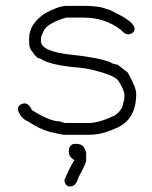

<svg xmlns="http://www.w3.org/2000/svg" viewBox="-20 -476 528 669"><path d="M212.4 -455.6H272.9Q327.1 -455.6 353 -443.8Q360.4 -443.8 380.4 -432.1Q448.7 -399.9 448.7 -375.5Q448.7 -359.9 427.2 -356Q414.6 -356 401.9 -371.6Q345.7 -414.6 272.9 -414.6H210.4Q156.2 -398.9 136.2 -375.5Q122.6 -351.6 122.6 -340.3V-332.5Q122.6 -297.4 226.1 -285.6Q323.2 -275.9 366.7 -258.3Q366.7 -254.9 390.1 -250.5L425.3 -223.1Q454.6 -171.4 454.6 -148.9Q454.6 -62.5 390.1 -31.7Q336.9 -8.3 314 -8.3Q309.6 -6.3 278.8 -6.3H206.5Q196.3 -6.3 163.6 -14.2Q123 -22.5 77.6 -53.2Q53.2 -62 42.5 -92.3V-96.2Q42.5 -111.8 64 -115.7H65.9Q80.6 -115.7 91.3 -92.3Q153.8 -53.2 187 -53.2L206.5 -47.4H288.6Q323.7 -47.4 378.4 -72.8Q409.7 -94.2 409.7 -121.6Q413.6 -121.6 413.6 -145Q412.1 -166 390.1 -197.8Q373 -214.4 315.9 -229Q284.7 -238.8 230 -242.7Q146.5 -252.4 120.6 -272Q107.4 -272 93.3 -295.4Q81.5 -305.7 81.5 -328.6V-342.3Q81.5 -393.6 138.2 -430.2Q185.1 -455.6 212.4 -455.6ZM241.2 25.4H249Q273.9 26.4 280.3 56.6V82Q280.3 93.8 252.9 142.6Q245.1 173.8 223.6 173.8Q208 173.8 204.1 152.3Q222.7 106.9 239.3 82Q219.7 70.8 219.7 52.7V46.9Q223.1 25.4 241.2 25.4Z"/></svg>

Font: CEF Fonts CJK
Style: Regular
Weight: 400
Designer: PartyBoss (派对大魔王)
Version: Release 2.25